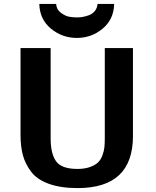

<svg xmlns="http://www.w3.org/2000/svg" viewBox="-20 -941 797 982"><path d="M181 -921H267Q269 -892 291.5 -875.5Q314 -859 333.5 -855.5Q353 -852 374 -852Q387 -852 400.5 -854Q414 -856 433 -862.5Q452 -869 464.5 -884Q477 -899 479 -921H564Q562 -842 505 -794.5Q448 -747 373 -747Q298 -747 240.5 -794.5Q183 -842 181 -921ZM85 -249V-695H239V-233Q239 -155 267 -116Q295 -77 376 -77Q413 -77 439.5 -86.5Q466 -96 480.5 -109.5Q495 -123 503.5 -145.5Q512 -168 514 -188Q516 -208 516 -235V-695H660V-245Q660 21 377 21Q290 21 229.5 -1Q169 -23 139 -63Q109 -103 97 -147.5Q85 -192 85 -249Z"/></svg>

Font: Coval
Style: Heavy
Weight: 900
Foundry: Context Ltd
Version: Version 001.000